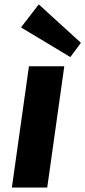

<svg xmlns="http://www.w3.org/2000/svg" viewBox="-20 -835 380 855"><path d="M266.3 -540 190.3 0H32.9L108.9 -540ZM340.3 -644.3 293.2 -580.8 73.5 -713 152.7 -815.4Z"/></svg>

Font: Pathway Extreme 8pt Thin 12pt
Style: Italic
Weight: 100
Italic angle: -8°
Version: Version 1.001;gftools[0.9.26]